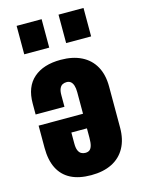

<svg xmlns="http://www.w3.org/2000/svg" viewBox="-123 -881 716 965"><g transform="rotate(-15 235.0 -399.0)"><path d="M230 12Q166 12 123.5 -10Q81 -32 59.5 -75Q38 -118 38 -181V-297H269V-409Q269 -430 264.5 -444Q260 -458 251.5 -465Q243 -472 230 -472Q218 -472 208.5 -467Q199 -462 193.5 -449.5Q188 -437 188 -416V-355H38V-412Q38 -499 89 -543.5Q140 -588 230 -588Q293 -588 338 -565.5Q383 -543 407 -500Q431 -457 431 -395V-182Q431 -120 407 -76.5Q383 -33 338 -10.5Q293 12 230 12ZM230 -104Q243 -104 251.5 -110Q260 -116 264.5 -131Q269 -146 269 -172V-221H188V-164Q188 -141 193.5 -128Q199 -115 208.5 -109.5Q218 -104 230 -104ZM279 -662V-810H409V-662ZM61 -662V-810H191V-662Z"/></g></svg>

Font: Oswald
Style: Bold
Weight: 700
Designer: Vernon Adams
Foundry: Vernon Adams
Version: Version 4.103;gftools[0.9.33.dev8+g029e19f]